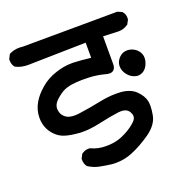

<svg xmlns="http://www.w3.org/2000/svg" viewBox="-104 -658 707 728"><g transform="rotate(-20 249.0 -294.5)"><path d="M126.5 -80.6Q126.5 -82.5 126.5 -85.4L135.3 -102.1Q148.4 -112.3 163.6 -112.3Q169.4 -112.3 171.4 -111.3Q197.8 -98.6 230.5 -98.6Q260.3 -98.6 283.2 -106Q296.9 -110.4 311 -117.7Q339.4 -132.3 357.4 -150.4Q366.7 -159.7 366.7 -169.9Q366.7 -177.7 361.8 -186.5Q352.5 -203.6 328.6 -203.6Q323.7 -203.6 318.4 -203.1Q283.2 -198.7 235.8 -188Q198.2 -179.7 167.5 -179.7Q159.2 -179.7 151.4 -180.2Q115.2 -183.1 95.2 -189.9Q74.2 -196.3 58.1 -212.9Q29.3 -242.7 29.3 -285.2Q29.3 -317.9 46.4 -346.2Q60.1 -369.6 86.4 -392.1Q112.3 -415 149.4 -427.2Q182.6 -438.5 215.3 -438.5Q219.2 -438.5 223.1 -438.5Q256.3 -437 291.5 -432.6V-493.7Q58.1 -488.8 57.1 -488.8Q29.3 -488.8 7.3 -500.5Q1.5 -507.8 -0.5 -514.9Q-2.4 -522 -2.4 -528.8Q-2.4 -530.8 -2.4 -533.7L6.8 -551.8L8.3 -552.7Q26.9 -562 48.8 -562Q55.7 -562 63 -561L444.3 -563L462.4 -555.2L462.9 -554.2Q472.7 -543.9 472.7 -528.3Q472.7 -524.9 472.2 -521L462.9 -503.9Q452.1 -496.6 442.4 -493.9Q432.6 -491.2 423.8 -491.2L361.8 -493.7V-385.7Q361.8 -383.8 361.8 -382.3Q361.8 -366.7 354.5 -359.4Q348.1 -353 337.4 -353Q331.1 -353 323.7 -355Q291 -363.8 259.3 -365.2Q247.6 -365.7 232.7 -365.7Q217.8 -365.7 206.8 -364.7Q195.8 -363.8 190.9 -363Q186 -362.3 181.6 -361.6Q177.2 -360.8 173.3 -359.4Q165 -357.4 158.2 -354.5Q141.6 -347.2 121.1 -328.6Q104 -313 104 -294.9Q104 -293 104.5 -290.5Q106.4 -269.5 123.5 -257.3Q135.7 -248.5 159.2 -248.5Q169.4 -248.5 181.2 -250.5Q223.6 -256.3 268.1 -265.6Q302.2 -272.5 332.5 -272.5Q342.3 -272.5 351.6 -272Q391.1 -269 412.6 -247.6Q433.6 -226.6 438.5 -204.6Q440.4 -195.8 440.4 -184.6Q440.4 -168.9 436.5 -147.9Q429.7 -111.3 389.4 -83Q349.1 -54.7 310.5 -39.1Q279.3 -25.9 243.2 -25.9Q232.4 -25.9 225.1 -26.9Q202.1 -29.8 179.2 -34.4Q156.2 -39.1 135.7 -52.7Q126.5 -64.5 126.5 -80.6ZM397.9 -400.4Q411.1 -412.6 428.2 -412.6Q432.6 -412.6 437 -412.1Q459 -408.2 472.2 -391.6Q481.9 -378.4 481.9 -363.8Q481.9 -358.4 481 -353.5Q476.6 -332.5 464.4 -320.3Q452.1 -308.1 433.6 -308.1H433.1Q410.2 -311.5 396 -328.9Q381.8 -346.2 381.8 -365.5Q381.8 -384.8 397.9 -400.4Z"/></g></svg>

Font: Bakudai
Style: Medium
Weight: 500
Version: Version 1.48